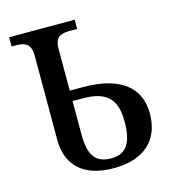

<svg xmlns="http://www.w3.org/2000/svg" viewBox="-108 -804 820 905"><g transform="rotate(-15 302.0 -352.0)"><path d="M336 10C490 10 567 -70 567 -196C567 -317 484 -397 294 -397H230V-603C230 -661 264 -669 303 -669H339V-714H19V-669H40C80 -669 113 -660 113 -600V-188C113 -70 183 10 336 10ZM337 -38C258 -38 230 -85 230 -183V-346H280C395 -346 442 -300 442 -191C442 -90 414 -38 337 -38Z"/></g></svg>

Font: Noto Serif Thai Medium
Style: Regular
Weight: 500
Designer: Monotype Design Team
Foundry: Monotype Imaging Inc.
Version: Version 1.901;PS 001.901;hotconv 1.0.88;makeotf.lib2.5.64775